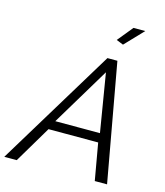

<svg xmlns="http://www.w3.org/2000/svg" viewBox="-177 -1018 959 1117"><g transform="rotate(15 303.0 -459.5)"><path d="M453 -809 411 -826 487 -919H558ZM386 -710H446L574 0H500L461 -222H162L30 0H-45ZM457 -277 399 -628 188 -277Z"/></g></svg>

Font: Raleway-v4020
Style: Italic
Weight: 400
Italic angle: -12°
Designer: Matt McInerney, Pablo Impallari, Rodrigo Fuenzalida
Foundry: Matt McInerney, Pablo Impallari, Rodrigo Fuenzalida
Version: Version 4.020;PS 004.020;hotconv 1.0.88;makeotf.lib2.5.64775